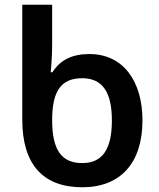

<svg xmlns="http://www.w3.org/2000/svg" viewBox="-20 -780 670 810"><path d="M327 10C489 10 581 -93 581 -272C581 -436 501 -552 357 -552C284 -552 234 -527 201 -475H194C199 -528 200 -569 200 -597V-760H74V-275C74 -86 162 10 327 10ZM327 -92C239 -92 200 -148 200 -273C200 -395 237 -450 327 -450C413 -450 452 -390 452 -272C452 -153 414 -92 327 -92Z"/></svg>

Font: Noto Sans Georgian Semi
Style: Regular
Weight: 600
Designer: Monotype Design Team
Foundry: Monotype Imaging Inc.
Version: Version 1.901